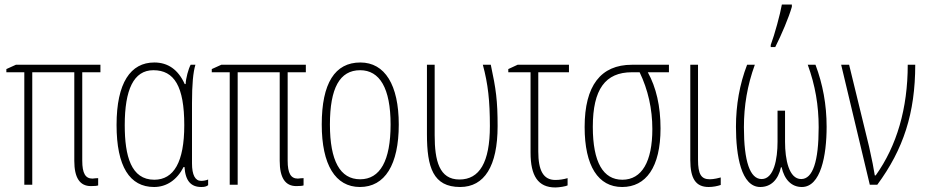

<svg xmlns="http://www.w3.org/2000/svg" viewBox="-20 -813 4079 845"><path d="M380 6C396 6 407 5 412 3V-29C404 -29 397 -28 387 -27C356 -27 342 -50 342 -106V-495H422V-528H50L8 -509V-495H87V0H122V-495H307V-105C307 -31 331 6 380 6Z M658 10C713 10 759 -21 788 -78H792C796 -16 821 10 866 10C880 10 888 8 896 2V-23C887 -19 876 -17 865 -17C839 -17 825 -43 825 -94V-360C825 -442 830 -495 840 -528H819C809 -509 798 -469 797 -443H793C764 -507 719 -538 659 -538C555 -538 493 -449 493 -263C493 -80 551 10 658 10ZM659 -22C557 -22 529 -126 529 -262C529 -418 568 -504 655 -504C747 -504 791 -433 791 -262C791 -100 745 -22 659 -22Z M1284 6C1300 6 1311 5 1316 3V-29C1308 -29 1301 -28 1291 -27C1260 -27 1246 -50 1246 -106V-495H1326V-528H954L912 -509V-495H991V0H1026V-495H1211V-105C1211 -31 1235 6 1284 6Z M1564 10C1674 10 1735 -88 1735 -265C1735 -439 1674 -538 1566 -538C1454 -538 1396 -447 1396 -265C1396 -88 1456 10 1564 10ZM1565 -24C1477 -24 1432 -105 1432 -265C1432 -425 1475 -504 1565 -504C1651 -504 1699 -425 1699 -265C1699 -106 1653 -24 1565 -24Z M2005 10C2112 10 2170 -82 2170 -258C2170 -370 2163 -421 2140 -528H2105C2128 -443 2136 -369 2136 -258C2136 -98 2090 -23 2002 -23C1913 -23 1893 -106 1893 -218V-528H1859V-222C1859 -77 1886 10 2005 10Z M2424 12C2441 12 2471 7 2478 3V-29C2461 -24 2443 -21 2424 -21C2371 -21 2349 -63 2349 -146V-495H2484V-528H2258L2217 -509V-495H2315V-141C2315 -39 2348 12 2424 12Z M2718 10C2823 10 2887 -77 2887 -248C2887 -346 2868 -428 2831 -495H2924V-528H2761C2624 -528 2553 -436 2553 -254C2553 -82 2613 10 2718 10ZM2719 -22C2635 -22 2589 -98 2589 -255C2589 -420 2644 -495 2761 -495H2795C2832 -418 2851 -334 2851 -245C2851 -102 2805 -22 2719 -22Z M3099 10C3118 10 3138 6 3152 1V-32C3146 -30 3121 -24 3104 -24C3066 -24 3052 -46 3052 -110V-528H3018V-109C3018 -27 3042 10 3099 10Z M3372 -606H3392C3419 -659 3452 -737 3465 -783V-793H3421C3414 -752 3389 -660 3372 -615ZM3326 10C3373 10 3405 -22 3417 -77H3420C3432 -23 3463 10 3509 10C3592 10 3618 -128 3618 -255C3618 -353 3601 -443 3569 -528H3535C3568 -437 3583 -349 3583 -253C3583 -102 3557 -25 3506 -25C3452 -25 3435 -111 3435 -189V-326H3402V-189C3402 -113 3386 -25 3332 -25C3281 -25 3254 -102 3254 -253C3254 -348 3269 -437 3302 -528H3268C3235 -442 3219 -351 3219 -255C3219 -128 3242 10 3326 10Z M3808 0H3841C3956 -156 4008 -315 4008 -528H3975C3975 -336 3927 -171 3834 -41H3830C3826 -67 3818 -110 3805 -167L3717 -528H3682Z"/></svg>

Font: Kathrein 37 Thin Condensed
Style: Regular
Weight: 250
Width: 3
Designer: Lazydogs Typefoundry, based on Open Sans by Ascender Corporation
Foundry: Lazydogs Typefoundry
Version: Version 1.003;PS 001.003;hotconv 1.0.88;makeotf.lib2.5.64775